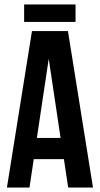

<svg xmlns="http://www.w3.org/2000/svg" viewBox="-20 -839 447 859"><path d="M284 -700H123L11 0H112L131 -127H266L285 0H396ZM198 -576 251 -222H145ZM88 -819V-741H318V-819Z"/></svg>

Font: Bebas Neue
Style: Bold
Weight: 700
Designer: Ryoichi Tsunekawa
Foundry: Ryoichi Tsunekawa
Version: Version 1.300